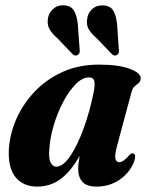

<svg xmlns="http://www.w3.org/2000/svg" viewBox="-20 -698 560 728"><path d="M424.5 -147.5Q414.5 -110.5 417.5 -96.8Q420.5 -83 432 -83Q447.5 -83 470.5 -110Q477.5 -117 482.5 -116.5Q499.5 -116 487.5 -82.5Q470 -41 432.2 -15.8Q394.5 9.5 346 9.5Q309 9.5 292.8 -8.2Q276.5 -26 276.5 -57.5Q276.5 -77 282 -107Q249.5 -49 210.5 -19.8Q171.5 9.5 121 9.5Q68.5 9.5 39.5 -25.5Q10.5 -60.5 13.5 -128.5Q16 -185.5 40.2 -242.8Q64.5 -300 108.8 -347.8Q153 -395.5 215 -424.2Q277 -453 355 -453Q430.5 -453 472.8 -436.8Q515 -420.5 513.5 -400Q512.5 -388.5 505.5 -383Q498.5 -377.5 490.8 -371Q483 -364.5 479 -350ZM167 -131.5Q164 -96.5 172.2 -81.2Q180.5 -66 193 -66Q219 -66 246.2 -106Q273.5 -146 297.2 -211.2Q321 -276.5 336 -352.5Q340.5 -377 337.5 -390.8Q334.5 -404.5 317.5 -404.5Q292.5 -404.5 267 -378.8Q241.5 -353 219.8 -312Q198 -271 183.8 -223.2Q169.5 -175.5 167 -131.5ZM275 -606.5 282 -510Q284.5 -497.5 276 -490.5Q266.5 -483.5 256.5 -491.5L197 -553.5Q175.5 -572.5 166.8 -589.2Q158 -606 162 -629.5Q165 -648.5 180.8 -663.5Q196.5 -678.5 220 -678Q249 -677 260.2 -658Q271.5 -639 275 -606.5ZM424 -606.5 430.5 -510Q433.5 -497 424.5 -490.5Q415.5 -483.5 405.5 -491.5L346 -553.5Q324 -572.5 315.2 -589.2Q306.5 -606 311 -629.5Q313.5 -648.5 329.5 -663.5Q345.5 -678.5 369 -677.5Q398 -677 409.2 -658Q420.5 -639 424 -606.5Z"/></svg>

Font: Fraunces 144pt Soft
Style: Bold Italic
Weight: 700
Italic angle: -16°
Version: Version 1.000;[b76b70a41]